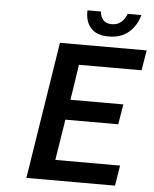

<svg xmlns="http://www.w3.org/2000/svg" viewBox="-57 -874 740 922"><g transform="rotate(5 313.5 -413.5)"><path d="M327.1 -827.1H392.1Q393.6 -802.7 407.2 -786.9Q420.9 -771 449.2 -771Q476.6 -771 494.6 -787.1Q512.7 -803.2 521 -827.1H586.9Q573.2 -775.4 535.9 -743.2Q498.5 -710.9 439 -710.9Q379.4 -710.9 352.1 -743.2Q324.7 -775.4 327.1 -827.1ZM105 0 209 -660.2H627L610.8 -563H309.1L283.2 -392.1H538.1L522 -294.9H267.1L235.8 -98.1H547.9L532.2 0Z"/></g></svg>

Font: Office Code Pro Medium Italic
Style: Regular
Weight: 500
Italic angle: -9°
Designer: Nathan Rutzky & Paul D. Hunt
Foundry: Adobe Systems Incorporated
Version: Version 1.004;PS 001.004;hotconv 1.0.70;makeotf.lib2.5.58329